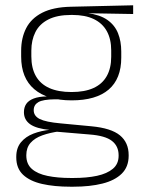

<svg xmlns="http://www.w3.org/2000/svg" viewBox="-20 -520 540 726"><path d="M251 -140.5Q159 -140.5 109.5 -182.8Q60 -225 60 -306V-328Q60 -376.5 79 -413.5Q98 -450.5 139.5 -471.8Q181 -493 247.5 -494.5L483.5 -500V-467L310 -470V-470.5Q357.5 -464.5 385.8 -444.8Q414 -425 426.2 -394.5Q438.5 -364 438.5 -325V-302Q438.5 -222 390.8 -181.2Q343 -140.5 251 -140.5ZM248 153H257.5Q308.5 153 346.8 144.8Q385 136.5 406.8 118.2Q428.5 100 428.5 69V67Q428.5 32.5 403.2 12.8Q378 -7 318.5 -11.5L187.5 -22.5L206 -23.5Q168.5 -18.5 140 -8.2Q111.5 2 95.5 20.2Q79.5 38.5 79.5 66.5V68Q79.5 100.5 100.8 119Q122 137.5 160 145.2Q198 153 248 153ZM246.5 186Q185 186 139 175.5Q93 165 67.2 140.8Q41.5 116.5 41.5 75V73Q41.5 39.5 59.2 18Q77 -3.5 106.5 -14.8Q136 -26 171 -29.5L170 -28.5Q117.5 -33.5 94 -50.2Q70.5 -67 70.5 -95.5V-96Q70.5 -114 79.2 -127Q88 -140 107.5 -147.5Q127 -155 158 -155.5V-163L226 -144L187.5 -144.5Q142.5 -144 125 -133.8Q107.5 -123.5 107.5 -103.5V-103Q107.5 -81.5 130.2 -70Q153 -58.5 209 -53.5L325.5 -42.5Q400.5 -35.5 433.5 -8.2Q466.5 19 466.5 66.5V69Q466.5 111 440.2 136.8Q414 162.5 367 174.2Q320 186 257 186ZM250.5 -172Q300 -172 333.2 -187Q366.5 -202 383.5 -232Q400.5 -262 400.5 -305.5V-329.5Q400.5 -372 384 -402Q367.5 -432 334.8 -447.8Q302 -463.5 253.5 -463.5H249.5Q196 -463.5 162.5 -446.2Q129 -429 113.8 -398.5Q98.5 -368 98.5 -328.5V-307Q98.5 -262.5 115.5 -232.5Q132.5 -202.5 166.2 -187.2Q200 -172 250.5 -172Z"/></svg>

Font: Anek Telugu Medium ExtraLight
Style: Regular
Weight: 250
Version: Version 1.003